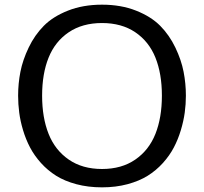

<svg xmlns="http://www.w3.org/2000/svg" viewBox="-20 -785 868 817"><path d="M57.1 -377.9Q57.1 -429.7 66.9 -479.7Q76.7 -529.8 102.1 -582.8Q127.4 -635.7 166.3 -675Q205.1 -714.4 269 -739.7Q333 -765.1 414.1 -765.1Q495.1 -765.1 559.1 -739.7Q623 -714.4 661.9 -675Q700.7 -635.7 726.1 -582.8Q751.5 -529.8 761.2 -479.7Q771 -429.7 771 -377.9Q771 -341.8 766.1 -305.9Q761.2 -270 749.5 -231Q737.8 -191.9 719.7 -157.5Q701.7 -123 673.1 -91.3Q644.5 -59.6 608.4 -37.1Q572.3 -14.6 522.5 -1.2Q472.7 12.2 414.1 12.2Q355 12.2 304.9 -1.2Q254.9 -14.6 219 -37.1Q183.1 -59.6 154.5 -91.3Q126 -123 107.9 -157.5Q89.8 -191.9 78.1 -231Q66.4 -270 61.8 -305.9Q57.1 -341.8 57.1 -377.9ZM555.7 -647.7Q497.6 -687 414.1 -687Q330.6 -687 272.5 -647.7Q214.4 -608.4 186.8 -539.8Q159.2 -471.2 159.2 -377.9Q159.2 -284.7 186.8 -215.3Q214.4 -146 272.5 -106Q330.6 -65.9 414.1 -65.9Q497.6 -65.9 555.7 -106Q613.8 -146 641.4 -215.3Q668.9 -284.7 668.9 -377.9Q668.9 -471.2 641.4 -539.8Q613.8 -608.4 555.7 -647.7Z"/></svg>

Font: Standard
Style: Regular
Weight: 400
Designer: Bryce Wilner
Version: Version 2.000;PS 2.0;hotconv 16.6.51;makeotf.lib2.5.65220 DE